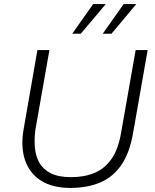

<svg xmlns="http://www.w3.org/2000/svg" viewBox="-20 -914 760 944"><path d="M325 10Q238 10 181.5 -26Q125 -62 103 -127Q81 -192 96 -278L164 -668H223L154 -276Q148 -231 151.5 -189Q155 -147 173.5 -114Q192 -81 230 -62Q268 -43 329 -43Q394 -43 444 -63.5Q494 -84 527.5 -131.5Q561 -179 575 -259L647 -668H706L634 -258Q617 -161 576 -102Q535 -43 472 -16.5Q409 10 325 10ZM485 -748 588 -894H650L528 -748ZM335 -748 438 -894H500L377 -748Z"/></svg>

Font: Gantari Light
Style: Italic
Weight: 300
Italic angle: -10°
Version: Version 1.000